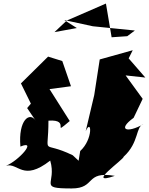

<svg xmlns="http://www.w3.org/2000/svg" viewBox="-20 -983 839 1082"><path d="M390 -108C207 -197 253 -91 253 -303C385 -313 264 -209 373 -301L259 -481L380 -497L331 -639L251 -664L98 -513L154 -399L133 -374L181 -303C148 -355 82 -308 95 -157C193 -198 84 -76 14 -49C83 -68 108 43 263 -78C302 55 190 79 384 79C522 79 457 -21 627 8C457 67 679 -85 677 -100C765 -180 744 -271 788 -283C694 -230 640 -252 733 -319L784 -426L688 -558L799 -546L705 -654L728 -700L542 -648L511 -447L463 -244C497 -320 505 -198 432 -132L423 -77ZM697 -779 609 -773 577 -963 356 -867 287 -802 413 -825 342 -870 503 -835 740 -811Z"/></svg>

Font: Asimov Silicon
Style: Regular
Weight: 400
Designer: Google
Version: Version 2.000980; 2014